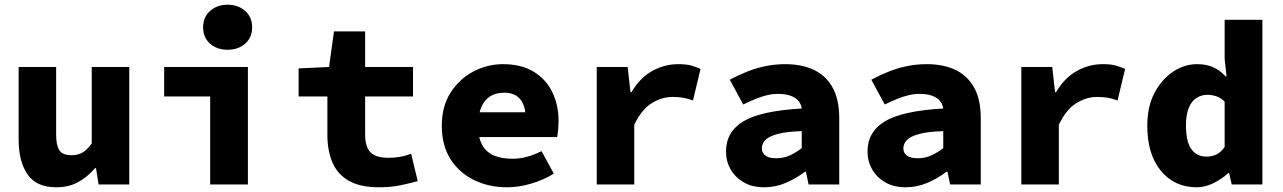

<svg xmlns="http://www.w3.org/2000/svg" viewBox="-20 -782 5440 814"><path d="M218 12Q134 12 96.5 -43Q59 -98 59 -191V-498H218V-211Q218 -166 231.5 -145Q245 -124 283 -124Q308 -124 327.5 -134Q347 -144 369 -174V-498H528V0H398L387 -69H383Q351 -32 311.5 -10Q272 12 218 12Z M871 0V-373H676V-498H1031V0ZM945 -571Q900 -571 870.5 -597Q841 -623 841 -666Q841 -709 870.5 -735.5Q900 -762 945 -762Q990 -762 1019.5 -735.5Q1049 -709 1049 -666Q1049 -623 1019.5 -597Q990 -571 945 -571Z M1587 12Q1507 12 1459 -15.5Q1411 -43 1389.5 -93Q1368 -143 1368 -209V-373H1246V-492L1375 -498L1396 -649H1528V-498H1731V-373H1528V-211Q1528 -175 1539 -153Q1550 -131 1572 -122Q1594 -113 1628 -113Q1655 -113 1678.5 -117.5Q1702 -122 1723 -130L1751 -14Q1718 -5 1677.5 3.5Q1637 12 1587 12Z M2130 12Q2052 12 1989 -19Q1926 -50 1889.5 -108Q1853 -166 1853 -249Q1853 -331 1890 -389Q1927 -447 1986.5 -478.5Q2046 -510 2113 -510Q2190 -510 2242.5 -478Q2295 -446 2321.5 -391.5Q2348 -337 2348 -270Q2348 -249 2346 -229.5Q2344 -210 2342 -201H1972V-306H2232L2209 -277Q2209 -332 2186 -360.5Q2163 -389 2118 -389Q2083 -389 2058.5 -374Q2034 -359 2020.5 -327.5Q2007 -296 2007 -249Q2007 -200 2023.5 -169Q2040 -138 2072.5 -123.5Q2105 -109 2152 -109Q2184 -109 2213.5 -117Q2243 -125 2276 -141L2328 -46Q2285 -19 2232 -3.5Q2179 12 2130 12Z M2510 0V-498H2641L2653 -391H2657Q2693 -452 2745 -481Q2797 -510 2855 -510Q2889 -510 2909 -504.5Q2929 -499 2950 -490L2918 -356Q2896 -364 2877 -367.5Q2858 -371 2831 -371Q2786 -371 2743 -344.5Q2700 -318 2669 -253V0Z M3220 12Q3169 12 3133 -9Q3097 -30 3077.5 -64Q3058 -98 3058 -140Q3058 -223 3131.5 -267.5Q3205 -312 3379 -322Q3376 -342 3364 -355.5Q3352 -369 3330.5 -376.5Q3309 -384 3278 -384Q3256 -384 3232.5 -378.5Q3209 -373 3184.5 -363Q3160 -353 3131 -339L3074 -444Q3111 -464 3149 -479Q3187 -494 3227 -502Q3267 -510 3309 -510Q3380 -510 3431 -485.5Q3482 -461 3510 -410.5Q3538 -360 3538 -281V0H3408L3397 -54H3393Q3356 -26 3312 -7Q3268 12 3220 12ZM3271 -111Q3303 -111 3329.5 -123.5Q3356 -136 3379 -154V-226Q3312 -224 3275 -213.5Q3238 -203 3224 -187.5Q3210 -172 3210 -153Q3210 -139 3217.5 -129.5Q3225 -120 3238.5 -115.5Q3252 -111 3271 -111Z M3820 12Q3769 12 3733 -9Q3697 -30 3677.5 -64Q3658 -98 3658 -140Q3658 -223 3731.5 -267.5Q3805 -312 3979 -322Q3976 -342 3964 -355.5Q3952 -369 3930.5 -376.5Q3909 -384 3878 -384Q3856 -384 3832.5 -378.5Q3809 -373 3784.5 -363Q3760 -353 3731 -339L3674 -444Q3711 -464 3749 -479Q3787 -494 3827 -502Q3867 -510 3909 -510Q3980 -510 4031 -485.5Q4082 -461 4110 -410.5Q4138 -360 4138 -281V0H4008L3997 -54H3993Q3956 -26 3912 -7Q3868 12 3820 12ZM3871 -111Q3903 -111 3929.5 -123.5Q3956 -136 3979 -154V-226Q3912 -224 3875 -213.5Q3838 -203 3824 -187.5Q3810 -172 3810 -153Q3810 -139 3817.5 -129.5Q3825 -120 3838.5 -115.5Q3852 -111 3871 -111Z M4310 0V-498H4441L4453 -391H4457Q4493 -452 4545 -481Q4597 -510 4655 -510Q4689 -510 4709 -504.5Q4729 -499 4750 -490L4718 -356Q4696 -364 4677 -367.5Q4658 -371 4631 -371Q4586 -371 4543 -344.5Q4500 -318 4469 -253V0Z M5054 12Q4959 12 4901.5 -58Q4844 -128 4844 -249Q4844 -331 4875 -389Q4906 -447 4954 -478.5Q5002 -510 5055 -510Q5096 -510 5124.5 -496.5Q5153 -483 5176 -458H5180L5172 -533V-698H5332V0H5202L5191 -48H5187Q5160 -23 5124.5 -5.5Q5089 12 5054 12ZM5095 -118Q5118 -118 5137 -127Q5156 -136 5172 -159V-351Q5155 -368 5136.5 -374Q5118 -380 5098 -380Q5074 -380 5053 -367Q5032 -354 5020 -325Q5008 -296 5008 -251Q5008 -181 5031 -149.5Q5054 -118 5095 -118Z"/></svg>

Font: Source Code Pro ExtraLight ExtraBold
Style: Regular
Weight: 800
Monospace: yes
Version: Version 1.018;hotconv 1.0.116;makeotfexe 2.5.65601